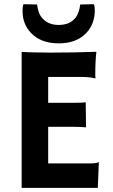

<svg xmlns="http://www.w3.org/2000/svg" viewBox="-20 -902 541 922"><path d="M410.6 -117.2Q440.9 -117.2 452.6 -123L454.6 -122.6L449.7 0H84V-652.8Q97.2 -651.9 113.3 -651.4L147.5 -650.4Q181.6 -649.4 221.7 -649.4Q333.5 -649.4 442.9 -653.3Q437.5 -610.4 437.5 -538.6Q437.5 -530.8 438.5 -526.9L437.5 -525.4Q412.1 -532.7 365.2 -532.7H211.4V-408.2H327.1Q380.9 -408.2 391.6 -411.1L393.1 -290.5Q369.6 -293 332.5 -293H211.4V-117.2ZM430.2 -881.8Q435.1 -877 435.1 -848.6Q435.1 -820.3 425 -792.7Q415 -765.1 394 -743.2Q346.7 -693.8 261.7 -693.8Q176.8 -693.8 129.4 -743.2Q88.4 -786.1 88.4 -848.1Q88.4 -877 93.3 -881.8L158.2 -880.4Q163.1 -841.8 176.3 -823.2Q205.1 -782.2 261.7 -782.2Q318.4 -782.2 345.2 -820.3Q360.4 -841.8 365.2 -880.4Z"/></svg>

Font: Hammersmith One
Style: Regular
Weight: 400
Designer: Nicole Fally
Foundry: Nicole Fally
Version: Version 1.003